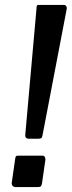

<svg xmlns="http://www.w3.org/2000/svg" viewBox="-20 -762 292 782"><path d="M151 -15Q149 -5 145.5 -2.5Q142 0 130 0H45Q35 0 31 -5.5Q27 -11 28 -19L42 -116Q43 -124 45.5 -126Q48 -128 53 -128H153Q159 -128 162 -123.5Q165 -119 165 -112ZM153 -210Q151 -201 147.5 -199Q144 -197 134 -197H98Q89 -197 85.5 -201.5Q82 -206 83 -214L129 -731Q129 -738 131 -740Q133 -742 138 -742H241Q246 -742 249.5 -737Q253 -732 252 -727Z"/></svg>

Font: Libre Franklin Medium
Style: Italic
Weight: 500
Italic angle: -8°
Designer: Pablo Impallari, Rodrigo Fuenzalida, Nhung Nguyen
Foundry: Impallari Type
Version: Version 3.000